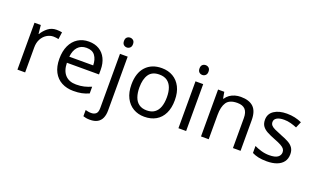

<svg xmlns="http://www.w3.org/2000/svg" viewBox="-96 -1280 3388 2062"><g transform="rotate(20 1597.5 -248.5)"><path d="M335 -546Q350 -546 367.5 -544.5Q385 -543 398 -540L387 -459Q374 -462 358.5 -464Q343 -466 329 -466Q288 -466 252 -443.5Q216 -421 194.5 -380.5Q173 -340 173 -286V0H85V-536H157L167 -438H171Q197 -482 238 -514Q279 -546 335 -546Z M705 -546Q774 -546 823.5 -516Q873 -486 899.5 -431.5Q926 -377 926 -304V-251H559Q561 -160 605.5 -112.5Q650 -65 730 -65Q781 -65 820.5 -74.5Q860 -84 902 -102V-25Q861 -7 821 1.5Q781 10 726 10Q650 10 591.5 -21Q533 -52 500.5 -113.5Q468 -175 468 -264Q468 -352 497.5 -415Q527 -478 580.5 -512Q634 -546 705 -546ZM704 -474Q641 -474 604.5 -433.5Q568 -393 561 -321H834Q833 -389 802 -431.5Q771 -474 704 -474Z M999 240Q974 240 955 236.5Q936 233 922 228V157Q937 161 953 164Q969 167 988 167Q1020 167 1041 149.5Q1062 132 1062 83V-536H1150V80Q1150 130 1134 166Q1118 202 1085 221Q1052 240 999 240ZM1055 -681Q1055 -710 1070 -723.5Q1085 -737 1107 -737Q1127 -737 1142.5 -723.5Q1158 -710 1158 -681Q1158 -653 1142.5 -639Q1127 -625 1107 -625Q1085 -625 1070 -639Q1055 -653 1055 -681Z M1786 -269Q1786 -180 1755.5 -117.5Q1725 -55 1669 -22.5Q1613 10 1536 10Q1465 10 1409.5 -22.5Q1354 -55 1322 -117.5Q1290 -180 1290 -269Q1290 -402 1357 -474Q1424 -546 1539 -546Q1612 -546 1667.5 -513.5Q1723 -481 1754.5 -419.5Q1786 -358 1786 -269ZM1381 -269Q1381 -206 1397.5 -159.5Q1414 -113 1449 -88Q1484 -63 1538 -63Q1592 -63 1627 -88Q1662 -113 1678.5 -159.5Q1695 -206 1695 -269Q1695 -333 1678 -378Q1661 -423 1626.5 -447.5Q1592 -472 1537 -472Q1455 -472 1418 -418Q1381 -364 1381 -269Z M2013 -536V0H1925V-536ZM1970 -737Q1990 -737 2005.5 -723.5Q2021 -710 2021 -681Q2021 -653 2005.5 -639Q1990 -625 1970 -625Q1948 -625 1933 -639Q1918 -653 1918 -681Q1918 -710 1933 -723.5Q1948 -737 1970 -737Z M2441 -546Q2537 -546 2586 -499.5Q2635 -453 2635 -349V0H2548V-343Q2548 -408 2519 -440Q2490 -472 2428 -472Q2339 -472 2305 -422Q2271 -372 2271 -278V0H2183V-536H2254L2267 -463H2272Q2290 -491 2316.5 -509.5Q2343 -528 2375 -537Q2407 -546 2441 -546Z M3150 -148Q3150 -96 3124 -61Q3098 -26 3050 -8Q3002 10 2936 10Q2880 10 2839.5 1Q2799 -8 2768 -24V-104Q2800 -88 2845.5 -74.5Q2891 -61 2938 -61Q3005 -61 3035 -82.5Q3065 -104 3065 -140Q3065 -160 3054 -176Q3043 -192 3014.5 -208Q2986 -224 2933 -244Q2881 -264 2844 -284Q2807 -304 2787 -332Q2767 -360 2767 -404Q2767 -472 2822.5 -509Q2878 -546 2968 -546Q3017 -546 3059.5 -536.5Q3102 -527 3139 -510L3109 -440Q3075 -454 3038 -464Q3001 -474 2962 -474Q2908 -474 2879.5 -456.5Q2851 -439 2851 -409Q2851 -387 2864 -371.5Q2877 -356 2907.5 -341.5Q2938 -327 2989 -307Q3040 -288 3076 -268Q3112 -248 3131 -219.5Q3150 -191 3150 -148Z"/></g></svg>

Font: Noto Sans Cherokee
Style: Regular
Weight: 400
Designer: Monotype Design Team
Foundry: Monotype Imaging Inc.
Version: Version 2.001